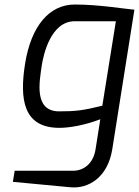

<svg xmlns="http://www.w3.org/2000/svg" viewBox="-20 -557 615 850"><path d="M165 -268C172 -313 204 -463 311 -463H493L433 -89C347 -68 316 -64 242 -64C128 -64 155 -197 165 -268ZM37 248 291 272C372 280 457 228 477 104L575 -514C529 -518 417 -537 311 -537C199 -537 118 -443 91 -275C66 -117 83 9 243 9C288 9 356 -3 424 -29L403 104C393 168 350 199 303 199H45Z"/></svg>

Font: Exo
Style: Regular Italic
Weight: 400
Designer: Natanael Gama
Version: Version 1.00